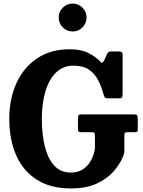

<svg xmlns="http://www.w3.org/2000/svg" viewBox="-20 -1041 802 1076"><path d="M440.5 -400H727Q743 -400 747.5 -396.2Q752 -392.5 752 -375.5V-317.5Q752 -305.5 748.2 -302.8Q744.5 -300 732 -300H694.5Q683 -300 680 -296.8Q677 -293.5 677 -282V-201.5Q677 -186.5 675 -178.8Q673 -171 668.5 -161Q651 -119.5 615.2 -79Q579.5 -38.5 521.2 -11.8Q463 15 377 15Q263 15 186.2 -34Q109.5 -83 70.8 -170.8Q32 -258.5 32 -375Q32 -486.5 72 -574.8Q112 -663 188 -714Q264 -765 372 -765Q433 -765 475 -744Q517 -723 540 -697.5Q547.5 -688 552.5 -689.5Q557.5 -691 564 -703.5L580.5 -739Q583.5 -745 587.8 -748.8Q592 -752.5 600 -752.5H648.5Q667 -752.5 667 -737V-516Q667 -503.5 664.5 -496.8Q662 -490 649.5 -490H588.5Q571 -490 567.8 -494.5Q564.5 -499 560.5 -511.5Q548 -557 529 -593.5Q510 -630 477.5 -651.5Q445 -673 390.5 -673Q334 -673 294.8 -635.2Q255.5 -597.5 235 -530.5Q214.5 -463.5 214.5 -375Q214.5 -286.5 231.8 -218.5Q249 -150.5 284.8 -112.2Q320.5 -74 375.5 -74Q414 -74 440.2 -89.5Q466.5 -105 482.5 -130Q498.5 -155 506.5 -182Q509 -191 510.5 -198.2Q512 -205.5 512 -218.5V-280.5Q512 -293.5 508.5 -296.8Q505 -300 492.5 -300H437Q422 -300 419.5 -305.2Q417 -310.5 417 -324.5V-378Q417 -393 421.5 -396.5Q426 -400 440.5 -400ZM387 -864.5Q355 -864.5 332 -887.5Q309 -910.5 309 -943Q309 -975 332 -998Q355 -1021 387 -1021Q419.5 -1021 442.2 -998Q465 -975 465 -943Q465 -910.5 442.2 -887.5Q419.5 -864.5 387 -864.5Z"/></svg>

Font: Besley* Narrow
Style: Bold
Weight: 700
Width: 4
Designer: Owen Earl
Foundry: indestructible type*
Version: Version 3.000; ttfautohint (v1.8.3)